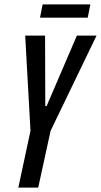

<svg xmlns="http://www.w3.org/2000/svg" viewBox="-20 -849 457 869"><path d="M63 0 118 -257 94 -688H184L185 -369H191L328 -688H417L209 -257L153 0ZM161 -769 173 -829H389L377 -769Z"/></svg>

Font: Saira Ultra Condensed SemiBold
Style: Italic
Weight: 600
Width: 1
Italic angle: -12°
Designer: Hector Gatti with collaboration of the Omnibus-Type team
Foundry: Omnibus-Type
Version: Version 1.001; ttfautohint (v1.8)